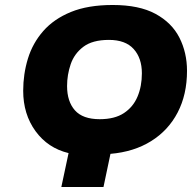

<svg xmlns="http://www.w3.org/2000/svg" viewBox="-20 -745 778 770"><path d="M226 5 255 -131Q172 -151 122.5 -219Q73 -287 73 -381Q73 -448 92 -510Q111 -572 153.5 -620.5Q196 -669 264.5 -697Q333 -725 432 -725Q538 -725 603.5 -689.5Q669 -654 699.5 -594Q730 -534 730 -461Q730 -366 692.5 -294Q655 -222 586 -179Q517 -136 423 -128L395 5ZM380 -267Q440 -267 477 -291.5Q514 -316 531.5 -357.5Q549 -399 549 -451Q549 -512 516 -548.5Q483 -585 417 -585Q351 -585 314.5 -557.5Q278 -530 263.5 -487.5Q249 -445 249 -400Q249 -338 280.5 -302.5Q312 -267 380 -267Z"/></svg>

Font: Noto Sans Disp ExtBd
Style: Italic
Weight: 800
Italic angle: -12°
Designer: Monotype Design Team
Foundry: Monotype Imaging Inc.
Version: Version 2.000;GOOG;noto-source:20170915:90ef993387c0